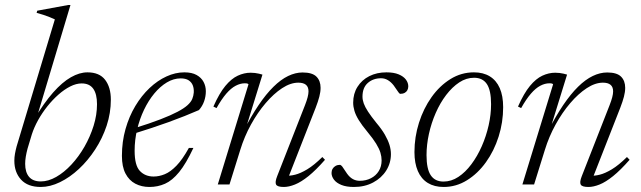

<svg xmlns="http://www.w3.org/2000/svg" viewBox="-20 -733 2546 763"><path d="M89.5 -142.5Q85 -125.5 82.5 -110.5Q80 -95.5 80 -82Q80 -48.5 95.5 -30.2Q111 -12 142 -12Q172 -12 203.5 -30Q235 -48 264 -79.2Q293 -110.5 315.8 -150.2Q338.5 -190 352 -233.2Q365.5 -276.5 365.5 -319Q365.5 -359.5 350.5 -380.5Q335.5 -401.5 304.5 -401.5Q283 -401.5 259.2 -389.5Q235.5 -377.5 212.2 -357Q189 -336.5 168.2 -310.5Q147.5 -284.5 131.5 -255.8Q115.5 -227 106.5 -199ZM198 -656Q188.5 -660.5 177.2 -665Q166 -669.5 153 -673.8Q140 -678 125.5 -682L128 -690.5L250.5 -713H260L122.5 -254L116.5 -260Q155 -324.5 191.2 -365.5Q227.5 -406.5 261.8 -426Q296 -445.5 327.5 -445.5Q375 -445.5 397.8 -415.8Q420.5 -386 420.5 -337Q420.5 -284 403.8 -233.5Q387 -183 358.2 -139Q329.5 -95 293.5 -61.5Q257.5 -28 218.2 -9Q179 10 142 10Q90.5 10 63.8 -19Q37 -48 37 -94.5Q37 -108 39.5 -122Q42 -136 46 -151Z M698 -421.5Q670 -421.5 643.2 -405.5Q616.5 -389.5 593.2 -361.5Q570 -333.5 552.5 -297Q535 -260.5 525 -218.8Q515 -177 515 -134Q515 -75.5 536 -53.5Q557 -31.5 590.5 -31.5Q612.5 -31.5 635 -40.8Q657.5 -50 681.2 -74.5Q705 -99 730.5 -145H748.5Q719.5 -83 692 -49.2Q664.5 -15.5 635.8 -2.8Q607 10 574 10Q542.5 10 517.8 -3Q493 -16 478.8 -43.2Q464.5 -70.5 464.5 -113.5Q464.5 -170 478.8 -220.2Q493 -270.5 517.8 -311.8Q542.5 -353 574.2 -383Q606 -413 641.5 -429.2Q677 -445.5 712.5 -445.5Q742.5 -445.5 761.2 -435Q780 -424.5 789 -407.5Q798 -390.5 798 -370.5Q798 -349.5 791 -330Q784 -310.5 770.5 -295.5Q744 -284 714 -272Q684 -260 650.8 -248Q617.5 -236 582.8 -224.5Q548 -213 512.5 -202L514 -223.5Q575.5 -242.5 617.5 -258.8Q659.5 -275 685.5 -288.8Q711.5 -302.5 725.2 -315Q739 -327.5 744 -339.8Q749 -352 750 -365Q751 -381 746.2 -393.5Q741.5 -406 729.8 -413.8Q718 -421.5 698 -421.5Z M840.5 -303.5 828 -309.5Q851.5 -362.5 875.5 -391.5Q899.5 -420.5 924.8 -432.2Q950 -444 976 -444Q985 -444 993.2 -443Q1001.5 -442 1009.2 -440.2Q1017 -438.5 1023 -436.5L954 -213.5L947.5 -212Q978 -271.5 1007.8 -315.5Q1037.5 -359.5 1066.8 -388.2Q1096 -417 1125 -431Q1154 -445 1182.5 -445Q1221 -445 1237.5 -428.5Q1254 -412 1254 -384Q1254 -368 1249 -348.8Q1244 -329.5 1234.5 -305L1123 -20.5L1116 -35Q1132 -33.5 1153 -38.8Q1174 -44 1201 -60.2Q1228 -76.5 1261 -109L1271.5 -98Q1235.5 -57 1206 -33.2Q1176.5 -9.5 1152.2 0.2Q1128 10 1108 10Q1082.5 10 1077.2 0.5Q1072 -9 1081.5 -33L1192 -315Q1199 -333 1202.5 -346.5Q1206 -360 1206 -370Q1206 -387.5 1195.8 -396Q1185.5 -404.5 1165.5 -404.5Q1134.5 -404.5 1101 -382.5Q1067.5 -360.5 1035.5 -323Q1003.5 -285.5 977.2 -237.8Q951 -190 935 -138L892 0H845.5L967.5 -398Q966 -400 962.8 -401Q959.5 -402 953 -402Q935 -402 916.5 -392.2Q898 -382.5 879.2 -360.8Q860.5 -339 840.5 -303.5Z M1331.5 -78Q1338 -75.5 1343.5 -66.2Q1349 -57 1359.5 -42.5Q1370 -28 1382.5 -21.2Q1395 -14.5 1409.5 -14.5Q1434.5 -14.5 1454.2 -24.8Q1474 -35 1485.2 -53.2Q1496.5 -71.5 1496.5 -95.5Q1496.5 -110.5 1491.8 -126.2Q1487 -142 1474.8 -162Q1462.5 -182 1440.5 -208.5Q1418.5 -235 1406 -255.2Q1393.5 -275.5 1388.5 -292.5Q1383.5 -309.5 1383.5 -325Q1383.5 -361 1400.8 -388.2Q1418 -415.5 1447.8 -430.5Q1477.5 -445.5 1515.5 -445.5Q1545 -445.5 1564.2 -437.5Q1583.5 -429.5 1593 -416.8Q1602.5 -404 1602.5 -390Q1602.5 -381.5 1598.8 -374.5Q1595 -367.5 1587.8 -363.8Q1580.5 -360 1569.5 -360Q1565.5 -362.5 1560 -371.2Q1554.5 -380 1544.5 -393.5Q1534 -407 1521.5 -414.5Q1509 -422 1494.5 -422Q1462.5 -422 1441.5 -403.2Q1420.5 -384.5 1420.5 -349Q1420.5 -336 1425.5 -322Q1430.5 -308 1442.5 -289.5Q1454.5 -271 1475.5 -245Q1497 -219.5 1509.5 -197.8Q1522 -176 1527.8 -157.2Q1533.5 -138.5 1533.5 -120.5Q1533.5 -85 1514.8 -55.2Q1496 -25.5 1462.8 -7.8Q1429.5 10 1386.5 10Q1356.5 10 1336.8 2Q1317 -6 1307.2 -19Q1297.5 -32 1297.5 -45.5Q1297.5 -55 1301.8 -62.2Q1306 -69.5 1313.8 -73.8Q1321.5 -78 1331.5 -78Z M1863.5 -445.5Q1900.5 -445.5 1926.5 -429.5Q1952.5 -413.5 1966 -382.8Q1979.5 -352 1979.5 -307Q1979.5 -247 1961.5 -190.2Q1943.5 -133.5 1911.2 -88.5Q1879 -43.5 1836 -16.8Q1793 10 1743 10Q1706 10 1680 -6Q1654 -22 1640.5 -53.2Q1627 -84.5 1627 -128.5Q1627 -188.5 1645 -245.2Q1663 -302 1695 -347Q1727 -392 1770 -418.8Q1813 -445.5 1863.5 -445.5ZM1742.5 -11.5Q1773.5 -11.5 1801.5 -30Q1829.5 -48.5 1853.2 -80.2Q1877 -112 1894.5 -151.8Q1912 -191.5 1921.8 -234.8Q1931.5 -278 1931.5 -319Q1931.5 -374 1914.8 -399Q1898 -424 1864 -424Q1833 -424 1805 -405.5Q1777 -387 1753 -355.5Q1729 -324 1711.5 -284Q1694 -244 1684.5 -200.8Q1675 -157.5 1675 -116.5Q1675 -61.5 1691.8 -36.5Q1708.5 -11.5 1742.5 -11.5Z M2051 -303.5 2038.5 -309.5Q2062 -362.5 2086 -391.5Q2110 -420.5 2135.2 -432.2Q2160.5 -444 2186.5 -444Q2195.5 -444 2203.8 -443Q2212 -442 2219.8 -440.2Q2227.5 -438.5 2233.5 -436.5L2164.5 -213.5L2158 -212Q2188.5 -271.5 2218.2 -315.5Q2248 -359.5 2277.2 -388.2Q2306.5 -417 2335.5 -431Q2364.5 -445 2393 -445Q2431.5 -445 2448 -428.5Q2464.5 -412 2464.5 -384Q2464.5 -368 2459.5 -348.8Q2454.5 -329.5 2445 -305L2333.5 -20.5L2326.5 -35Q2342.5 -33.5 2363.5 -38.8Q2384.5 -44 2411.5 -60.2Q2438.5 -76.5 2471.5 -109L2482 -98Q2446 -57 2416.5 -33.2Q2387 -9.5 2362.8 0.2Q2338.5 10 2318.5 10Q2293 10 2287.8 0.5Q2282.5 -9 2292 -33L2402.5 -315Q2409.5 -333 2413 -346.5Q2416.5 -360 2416.5 -370Q2416.5 -387.5 2406.2 -396Q2396 -404.5 2376 -404.5Q2345 -404.5 2311.5 -382.5Q2278 -360.5 2246 -323Q2214 -285.5 2187.8 -237.8Q2161.5 -190 2145.5 -138L2102.5 0H2056L2178 -398Q2176.5 -400 2173.2 -401Q2170 -402 2163.5 -402Q2145.5 -402 2127 -392.2Q2108.5 -382.5 2089.8 -360.8Q2071 -339 2051 -303.5Z"/></svg>

Font: Newsreader 24pt Light
Style: Italic
Weight: 300
Italic angle: -17°
Designer: Hugues Gentile
Foundry: Production Type
Version: Version 1.003